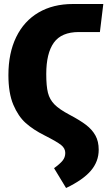

<svg xmlns="http://www.w3.org/2000/svg" viewBox="-20 -715 536 959"><path d="M250 125Q279 104 292.5 87.5Q306 71 306 49Q306 26 285.5 9.5Q265 -7 202 -39Q146 -67 108.5 -100.5Q71 -134 46.5 -192Q22 -250 22 -340Q22 -450 61 -530Q100 -610 172.5 -652.5Q245 -695 344 -695H496L479 -555H374Q287 -555 249 -502Q211 -449 211 -345Q211 -285 219.5 -251.5Q228 -218 252 -193.5Q276 -169 327 -142Q380 -114 410 -91Q440 -68 456.5 -38.5Q473 -9 473 33Q473 92 433.5 138Q394 184 310 224Z"/></svg>

Font: Fira Sans Compressed ExtraBold
Style: Regular
Weight: 800
Width: 1
Designer: bBox Type GmbH & Carrois Corporate GbR & Edenspiekermann AG
Foundry: bBox Type GmbH & Carrois Corporate GbR & Edenspiekermann AG
Version: Version 4.301